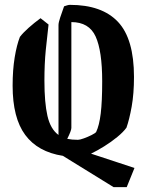

<svg xmlns="http://www.w3.org/2000/svg" viewBox="-20 -637 604 791"><path d="M448 134 239 5Q136 -11 84 -81Q32 -151 32 -284Q32 -349 40.5 -400.5Q49 -452 62 -485Q75 -502 98 -522.5Q121 -543 147 -562L180 -536Q174 -486 168.5 -430Q163 -374 163 -305Q163 -214 175.5 -159.5Q188 -105 221 -81V-534Q221 -544 228 -565Q235 -586 244 -611Q250 -613 256.5 -615Q263 -617 268 -617Q400 -617 466 -547Q532 -477 532 -320Q532 -251 522.5 -198Q513 -145 501 -111Q488 -93 463 -72.5Q438 -52 409 -34Q380 -16 355 -4L534 55L502 134ZM274 -110Q274 -99 257 -65Q276 -61 301 -61Q309 -61 325.5 -67Q342 -73 357 -80.5Q372 -88 376 -93Q389 -120 395 -169.5Q401 -219 401 -302Q401 -427 374 -486.5Q347 -546 274 -546Z"/></svg>

Font: Grenze Gotisch SemiBold
Style: Regular
Weight: 600
Designer: Renata Polastri
Foundry: Omnibus-Type
Version: Version 1.001